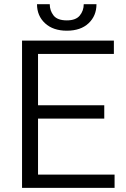

<svg xmlns="http://www.w3.org/2000/svg" viewBox="-20 -907 609 927"><path d="M533.2 -64V0H86.4V-710.9H529.8V-646.5H163.6V-398.9H483.4V-334.5H163.6V-64ZM384.3 -886.7H445.8Q445.8 -830.6 407.7 -794.7Q369.6 -758.8 302.7 -758.8Q236.3 -758.8 197.5 -794.7Q158.7 -830.6 158.7 -886.7H220.2Q220.2 -855.5 238.8 -832Q257.3 -808.6 302.7 -808.6Q346.2 -808.6 365.2 -832Q384.3 -855.5 384.3 -886.7Z"/></svg>

Font: Vazirmatn UI FD Light
Style: Regular
Weight: 300
Designer: Saber Rastikerdar
Foundry: Saber Rastikerdar
Version: Version 33.003